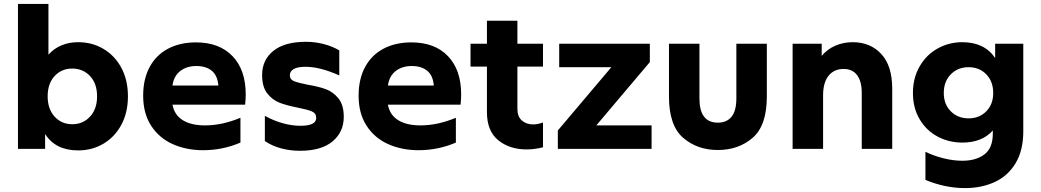

<svg xmlns="http://www.w3.org/2000/svg" viewBox="-20 -762 5332 983"><path d="M211 -76V0H72V-742H228V-482Q255 -513 294 -529.5Q333 -546 380 -546Q452 -546 510 -511.5Q568 -477 601.5 -414.5Q635 -352 635 -269Q635 -186 601.5 -123.5Q568 -61 510 -26.5Q452 8 380 8Q264 8 211 -76ZM477 -269Q477 -334 441 -372.5Q405 -411 350 -411Q295 -411 259.5 -372.5Q224 -334 224 -269Q224 -204 259.5 -165Q295 -126 350 -126Q405 -126 441 -165Q477 -204 477 -269Z M713 -272Q713 -358 746.5 -419.5Q780 -481 841 -513Q902 -545 983 -545Q1103 -545 1170.5 -474.5Q1238 -404 1238 -279Q1238 -253 1235 -226H863Q873 -173 916 -146.5Q959 -120 1030 -120Q1117 -120 1211 -159V-32Q1120 7 1020 7Q934 7 864.5 -24Q795 -55 754 -118Q713 -181 713 -272ZM985 -424Q936 -424 903 -398.5Q870 -373 863 -324H1098Q1094 -375 1064.5 -399.5Q1035 -424 985 -424Z M1336 -40V-169Q1381 -144 1428 -131Q1475 -118 1518 -118Q1599 -118 1599 -158Q1599 -182 1577 -191.5Q1555 -201 1504 -211Q1448 -222 1411.5 -236Q1375 -250 1348.5 -283.5Q1322 -317 1322 -378Q1322 -455 1379.5 -501.5Q1437 -548 1547 -548Q1594 -548 1639 -536Q1684 -524 1717 -504V-376Q1618 -420 1545 -420Q1503 -420 1483.5 -408.5Q1464 -397 1464 -377Q1464 -355 1485 -346.5Q1506 -338 1557 -328Q1611 -319 1648 -305.5Q1685 -292 1712.5 -258.5Q1740 -225 1740 -164Q1740 -86 1682.5 -38Q1625 10 1515 10Q1466 10 1419 -2.5Q1372 -15 1336 -40Z M1816 -272Q1816 -358 1849.5 -419.5Q1883 -481 1944 -513Q2005 -545 2086 -545Q2206 -545 2273.5 -474.5Q2341 -404 2341 -279Q2341 -253 2338 -226H1966Q1976 -173 2019 -146.5Q2062 -120 2133 -120Q2220 -120 2314 -159V-32Q2223 7 2123 7Q2037 7 1967.5 -24Q1898 -55 1857 -118Q1816 -181 1816 -272ZM2088 -424Q2039 -424 2006 -398.5Q1973 -373 1966 -324H2201Q2197 -375 2167.5 -399.5Q2138 -424 2088 -424Z M2389 -538H2473V-656H2629V-538H2760V-421H2629V-205Q2629 -165 2652 -145Q2675 -125 2710 -125Q2733 -125 2760 -135V-8Q2718 3 2676 3Q2589 3 2531 -44Q2473 -91 2473 -188V-421H2389Z M2836 -94 3110 -418H2843V-538H3307V-444L3033 -120H3316V0H2836Z M3405 -268V-538H3561V-258Q3561 -134 3655 -134Q3701 -134 3725.5 -164.5Q3750 -195 3750 -258V-538H3906V-268Q3906 -119 3833.5 -56.5Q3761 6 3655 6Q3550 6 3477.5 -56.5Q3405 -119 3405 -268Z M4038 -538H4187V-476Q4215 -510 4256.5 -528Q4298 -546 4346 -546Q4436 -546 4492 -485.5Q4548 -425 4548 -308V0H4392V-286Q4392 -346 4368 -377.5Q4344 -409 4299 -409Q4250 -409 4222 -374Q4194 -339 4194 -274V0H4038Z M4907 61Q4977 61 5020 28.5Q5063 -4 5063 -78V-94Q5008 -32 4907 -32Q4838 -32 4780 -63Q4722 -94 4688 -152Q4654 -210 4654 -286Q4654 -362 4688 -421.5Q4722 -481 4780 -513.5Q4838 -546 4907 -546Q5020 -546 5075 -465V-538H5219V-90Q5219 9 5179 74.5Q5139 140 5071.5 170.5Q5004 201 4921 201Q4819 201 4718 159V15Q4758 35 4809 48Q4860 61 4907 61ZM5065 -286Q5065 -345 5029.5 -381.5Q4994 -418 4939 -418Q4884 -418 4848 -381.5Q4812 -345 4812 -286Q4812 -228 4848 -192Q4884 -156 4939 -156Q4994 -156 5029.5 -192Q5065 -228 5065 -286Z"/></svg>

Font: Chess Sans
Style: Bold
Weight: 700
Designer: Wolf Bōese
Foundry: Wolf Bōese
Version: Version 7.223